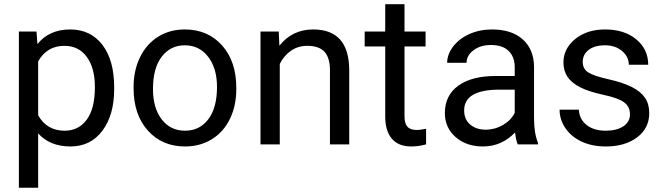

<svg xmlns="http://www.w3.org/2000/svg" viewBox="-20 -676 3109 899"><path d="M514.6 -258.3Q514.6 -137.7 459.5 -64Q404.3 9.8 310.1 9.8Q213.9 9.8 158.7 -51.3V203.1H68.4V-528.3H150.9L155.3 -469.7Q210.4 -538.1 308.6 -538.1Q403.8 -538.1 459.2 -466.3Q514.6 -394.5 514.6 -266.6ZM424.3 -268.6Q424.3 -357.9 386.2 -409.7Q348.1 -461.4 281.7 -461.4Q199.7 -461.4 158.7 -388.7V-136.2Q199.2 -64 282.7 -64Q347.7 -64 386 -115.5Q424.3 -167 424.3 -268.6Z M605.5 -269Q605.5 -346.7 636 -408.7Q666.5 -470.7 720.9 -504.4Q775.4 -538.1 845.2 -538.1Q953.1 -538.1 1019.8 -463.4Q1086.4 -388.7 1086.4 -264.6V-258.3Q1086.4 -181.2 1056.9 -119.9Q1027.3 -58.6 972.4 -24.4Q917.5 9.8 846.2 9.8Q738.8 9.8 672.1 -64.9Q605.5 -139.6 605.5 -262.7ZM696.3 -258.3Q696.3 -170.4 737.1 -117.2Q777.8 -64 846.2 -64Q915 -64 955.6 -117.9Q996.1 -171.9 996.1 -269Q996.1 -356 954.8 -409.9Q913.6 -463.9 845.2 -463.9Q778.3 -463.9 737.3 -410.6Q696.3 -357.4 696.3 -258.3Z M1285.2 -528.3 1288.1 -461.9Q1348.6 -538.1 1446.3 -538.1Q1613.8 -538.1 1615.2 -349.1V0H1524.9V-349.6Q1524.4 -406.7 1498.8 -434.1Q1473.1 -461.4 1418.9 -461.4Q1375 -461.4 1341.8 -438Q1308.6 -414.6 1290 -376.5V0H1199.7V-528.3Z M1874 -656.2V-528.3H1972.7V-458.5H1874V-130.9Q1874 -99.1 1887.2 -83.3Q1900.4 -67.4 1932.1 -67.4Q1947.8 -67.4 1975.1 -73.2V0Q1939.5 9.8 1905.8 9.8Q1845.2 9.8 1814.5 -26.9Q1783.7 -63.5 1783.7 -130.9V-458.5H1687.5V-528.3H1783.7V-656.2Z M2404.3 0Q2396.5 -15.6 2391.6 -55.7Q2328.6 9.8 2241.2 9.8Q2163.1 9.8 2113 -34.4Q2063 -78.6 2063 -146.5Q2063 -229 2125.7 -274.7Q2188.5 -320.3 2302.2 -320.3H2390.1V-361.8Q2390.1 -409.2 2361.8 -437.3Q2333.5 -465.3 2278.3 -465.3Q2230 -465.3 2197.3 -440.9Q2164.6 -416.5 2164.6 -381.8H2073.7Q2073.7 -421.4 2101.8 -458.3Q2129.9 -495.1 2178 -516.6Q2226.1 -538.1 2283.7 -538.1Q2375 -538.1 2426.8 -492.4Q2478.5 -446.8 2480.5 -366.7V-123.5Q2480.5 -50.8 2499 -7.8V0ZM2254.4 -68.8Q2296.9 -68.8 2335 -90.8Q2373 -112.8 2390.1 -147.9V-256.3H2319.3Q2153.3 -256.3 2153.3 -159.2Q2153.3 -116.7 2181.6 -92.8Q2210 -68.8 2254.4 -68.8Z M2929.7 -140.1Q2929.7 -176.8 2902.1 -197Q2874.5 -217.3 2805.9 -231.9Q2737.3 -246.6 2697 -267.1Q2656.7 -287.6 2637.5 -315.9Q2618.2 -344.2 2618.2 -383.3Q2618.2 -448.2 2673.1 -493.2Q2728 -538.1 2813.5 -538.1Q2903.3 -538.1 2959.2 -491.7Q3015.1 -445.3 3015.1 -373H2924.3Q2924.3 -410.2 2892.8 -437Q2861.3 -463.9 2813.5 -463.9Q2764.2 -463.9 2736.3 -442.4Q2708.5 -420.9 2708.5 -386.2Q2708.5 -353.5 2734.4 -336.9Q2760.3 -320.3 2827.9 -305.2Q2895.5 -290 2937.5 -269Q2979.5 -248 2999.8 -218.5Q3020 -189 3020 -146.5Q3020 -75.7 2963.4 -33Q2906.7 9.8 2816.4 9.8Q2752.9 9.8 2704.1 -12.7Q2655.3 -35.2 2627.7 -75.4Q2600.1 -115.7 2600.1 -162.6H2690.4Q2692.9 -117.2 2726.8 -90.6Q2760.7 -64 2816.4 -64Q2867.7 -64 2898.7 -84.7Q2929.7 -105.5 2929.7 -140.1Z"/></svg>

Font: Roboto-o
Style: o-Regular
Weight: 400
Designer: Google
Version: Version 2.134; 2016; ttfautohint (v1.6)